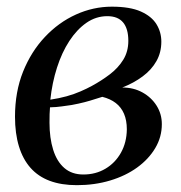

<svg xmlns="http://www.w3.org/2000/svg" viewBox="-20 -546 544 576"><path d="M210.5 9.5Q164 9.5 129.2 -3.5Q94.5 -16.5 71.5 -42.5Q48.5 -68.5 36.8 -107Q25 -145.5 25 -196Q25 -270.5 49.2 -331Q73.5 -391.5 114.8 -435.2Q156 -479 208 -502.5Q260 -526 315.5 -526Q370 -526 402.5 -511.5Q435 -497 449.5 -473.2Q464 -449.5 464 -421Q464 -388.5 449.2 -362.5Q434.5 -336.5 408 -316.8Q381.5 -297 347 -283.5Q380.5 -283.5 407.2 -268.8Q434 -254 449.8 -229Q465.5 -204 465.5 -173.5Q465.5 -135 445.8 -101.8Q426 -68.5 391.5 -43.5Q357 -18.5 310.5 -4.5Q264 9.5 210.5 9.5ZM230 -22.5Q267 -22.5 296.2 -39.8Q325.5 -57 342.8 -87.8Q360 -118.5 360.5 -158Q360.5 -185 352 -204.8Q343.5 -224.5 327.2 -237Q311 -249.5 287 -255.5Q278 -253 264.5 -248.5Q251 -244 233.8 -239.5Q216.5 -235 195 -231Q181 -229 165.2 -226.8Q149.5 -224.5 130 -224Q129 -214 128.8 -203.8Q128.5 -193.5 128.5 -178Q128.5 -132 139.5 -96.8Q150.5 -61.5 173 -42Q195.5 -22.5 230 -22.5ZM131 -247Q157.5 -251 180 -257.2Q202.5 -263.5 221.5 -271.8Q240.5 -280 256 -288.5Q284.5 -304 309.5 -323Q334.5 -342 349.8 -366.8Q365 -391.5 365 -423.5Q365 -460 349.2 -478.8Q333.5 -497.5 302 -497.5Q268 -497.5 239.2 -477.5Q210.5 -457.5 188 -423Q165.5 -388.5 151 -343.2Q136.5 -298 131 -247Z"/></svg>

Font: Merriweather 120pt
Style: Italic
Weight: 400
Italic angle: -7.8°
Version: Version 2.101